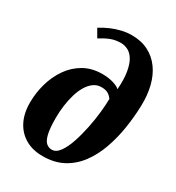

<svg xmlns="http://www.w3.org/2000/svg" viewBox="-197 -951 989 1078"><g transform="rotate(30 297.0 -411.5)"><path d="M243.5 8Q180 8 132.8 -19Q85.5 -46 59.2 -96.5Q33 -147 33 -217.5Q33 -279.5 50 -340.2Q67 -401 101 -450.5Q135 -500 186.5 -529.8Q238 -559.5 306.5 -559.5Q345.5 -559.5 377.2 -550Q409 -540.5 421 -527.5Q426 -595.5 418 -641Q410 -686.5 393.8 -713Q377.5 -739.5 355.5 -751Q333.5 -762.5 309 -762.5Q274.5 -762.5 245.8 -751.8Q217 -741 180 -718L150 -770Q179 -788 210.5 -801.8Q242 -815.5 274.8 -823.2Q307.5 -831 339.5 -831Q402 -831 448.2 -807.2Q494.5 -783.5 525.2 -741Q556 -698.5 570.5 -640.8Q585 -583 583 -515Q581 -440.5 569.2 -366Q557.5 -291.5 533.5 -224.2Q509.5 -157 470.8 -104.8Q432 -52.5 376 -22.2Q320 8 243.5 8ZM270.5 -49Q298.5 -49 320.8 -80Q343 -111 359.5 -160.5Q376 -210 387.2 -266Q398.5 -322 403.8 -373.5Q409 -425 409 -458Q398 -473 386.8 -480.5Q375.5 -488 363.8 -490.5Q352 -493 338 -493Q310.5 -493 288.5 -477.2Q266.5 -461.5 250 -434.2Q233.5 -407 223 -371.5Q212.5 -336 207 -296.2Q201.5 -256.5 201.5 -216Q201.5 -149.5 210 -113.2Q218.5 -77 234.2 -63Q250 -49 270.5 -49Z"/></g></svg>

Font: Merriweather 28pt Black
Style: Italic
Weight: 900
Italic angle: -7.8°
Version: Version 2.101